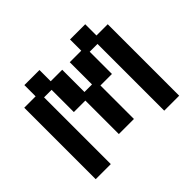

<svg xmlns="http://www.w3.org/2000/svg" viewBox="-144 -844 1062 1062"><g transform="rotate(-45 387.5 -312.5)"><path d="M61 11V-548H150V-636H268V-548H358V-374H417V-548H507V-636H626V-548H714V11H597V-511H536V-337H446V-75H328V-337H238V-511H179V11Z"/></g></svg>

Font: Pixelify Sans SemiBold
Style: Regular
Weight: 600
Designer: Stefie Justprince
Foundry: Typecalism Foundryline
Version: Version 1.000